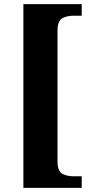

<svg xmlns="http://www.w3.org/2000/svg" viewBox="-20 -780 449 928"><path d="M93 128V-760H375V-704H335Q303 -704 280.5 -691.5Q258 -679 258 -632V0Q258 47 280.5 59.5Q303 72 335 72H375V128Z"/></svg>

Font: Noto Serif Ethiopic SemiCondensed ExtraBold
Style: Regular
Weight: 800
Width: 4
Designer: Monotype Design Team
Foundry: Monotype Imaging Inc.
Version: Version 2.102; ttfautohint (v1.8.4.7-5d5b)